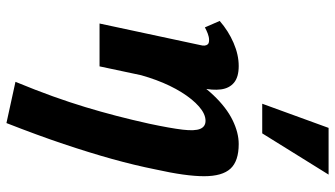

<svg xmlns="http://www.w3.org/2000/svg" viewBox="-242 -509 1040 596"><g transform="rotate(90 278.0 -211.0)"><path d="M234 261Q260 198 279 145Q298 92 312.5 44Q327 -4 339.5 -52Q352 -100 364 -154Q378 -220 382.5 -258Q387 -296 380 -312.5Q373 -329 355 -329Q334 -329 311 -309Q288 -289 266.5 -254.5Q245 -220 228.5 -175.5Q212 -131 202 -81L141 -94Q167 -185 202 -249Q237 -313 275.5 -353.5Q314 -394 353 -413Q392 -432 427 -432Q480 -432 503.5 -406.5Q527 -381 527 -324.5Q527 -268 506 -174Q493 -109 473.5 -39Q454 31 427 111.5Q400 192 362 289ZM53 0 120 -313Q122 -320 121.5 -326Q121 -332 117.5 -336Q114 -340 104 -340Q95 -340 84.5 -336Q74 -332 65 -327L45 -373Q76 -400 113 -416Q150 -432 185 -432Q219 -432 236.5 -417.5Q254 -403 257.5 -377Q261 -351 253 -315L186 0ZM302 -505 377 -711H522L394 -505Z"/></g></svg>

Font: Ysabeau Infant ExtraBold
Style: Italic
Weight: 800
Italic angle: -12°
Designer: Christian Thalmann (Catharsis Fonts)
Version: Version 2.001;gftools[0.9.30]; featfreeze: ss01,ss02,lnum